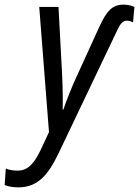

<svg xmlns="http://www.w3.org/2000/svg" viewBox="-111 -566 599 827"><path d="M-32 241C51 241 96 188 140 97L387 -421C406 -463 416 -477 436 -477C445 -477 455 -473 462 -470L468 -536C456 -542 440 -546 421 -546C372 -546 348 -518 317 -451L218 -234C201 -198 174 -131 162 -94H159C160 -136 159 -203 156 -255L141 -536H58L100 3L65 78C37 137 10 169 -35 169C-54 169 -71 166 -86 160L-91 231C-75 237 -58 241 -32 241Z"/></svg>

Font: Noto Sans Display SemiCondensed
Style: Italic
Weight: 400
Width: 4
Italic angle: -12°
Designer: Monotype Design Team
Foundry: Monotype Imaging Inc.
Version: Version 1.900